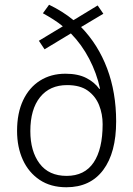

<svg xmlns="http://www.w3.org/2000/svg" viewBox="-20 -780 562 810"><path d="M187 -760Q245 -732 290 -695L392 -757L416 -722L322 -666Q394 -592 432 -491Q470 -390 470 -268Q470 -136 415.5 -63Q361 10 260 10Q194 10 147.5 -21Q101 -52 76.5 -105.5Q52 -159 52 -228Q52 -303 77.5 -357Q103 -411 149 -440Q195 -469 256 -469Q309 -469 344 -451Q379 -433 399 -405L402 -406Q388 -471 356.5 -531.5Q325 -592 279 -639L168 -572L144 -608L245 -669Q227 -684 205 -698Q183 -712 161 -724ZM263 -421Q190 -421 149 -370Q108 -319 108 -227Q108 -142 147 -90Q186 -38 261 -38Q337 -38 375 -94.5Q413 -151 413 -256Q413 -299 398 -336.5Q383 -374 350.5 -397.5Q318 -421 263 -421Z"/></svg>

Font: Noto Sans Lao Looped SemiCondensed Light
Style: Regular
Weight: 300
Width: 4
Designer: Mark Frömberg, Ben Mitchell
Foundry: The Fontpad Ltd
Version: Version 1.002; ttfautohint (v1.8.4.7-5d5b)